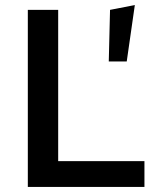

<svg xmlns="http://www.w3.org/2000/svg" viewBox="-20 -739 640 759"><path d="M90 0V-700H210V-102H551V0ZM410 -496 415 -700 513 -719 481 -496Z"/></svg>

Font: Red Hat Mono Medium
Style: Regular
Weight: 500
Monospace: yes
Designer: Pentagram, MCKL
Foundry: Pentagram, MCKL
Version: Version 1.023; ttfautohint (v1.8.3)